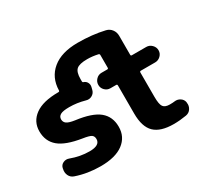

<svg xmlns="http://www.w3.org/2000/svg" viewBox="-146 -973 1315 1215"><g transform="rotate(-30 511.0 -365.0)"><path d="M261 -200Q146 -218 96 -260.5Q46 -303 46 -375Q46 -446 103.5 -488Q161 -530 273 -530H274Q283 -530 283 -538Q285 -631 351 -685.5Q417 -740 536 -740Q641 -740 731 -719Q756 -713 771 -693Q786 -673 786 -647V-508Q786 -500 794 -500H899Q922 -500 939 -483Q956 -466 956 -443Q956 -420 939 -403.5Q922 -387 899 -387H794Q786 -387 786 -378V-200Q786 -146 799 -128Q812 -110 846 -110Q870 -110 882 -112Q904 -115 922.5 -103Q941 -91 945 -70V-66Q949 -42 936 -22Q923 -2 899 2Q851 10 807 10Q711 10 666.5 -33Q622 -76 622 -173V-378Q622 -387 614 -387H572Q549 -387 532.5 -403.5Q516 -420 516 -443Q516 -466 532.5 -483Q549 -500 572 -500H614Q622 -500 622 -508V-601Q622 -609 614 -611Q574 -620 536 -620Q479 -620 458 -601.5Q437 -583 437 -532V-514Q437 -508 443 -506Q460 -501 468 -486Q476 -471 472 -454L467 -434Q461 -412 441 -401.5Q421 -391 399 -398Q342 -414 286 -414Q240 -414 221.5 -403.5Q203 -393 203 -372Q203 -352 219 -340.5Q235 -329 277 -323Q394 -308 445 -266Q496 -224 496 -150Q496 -76 438.5 -33Q381 10 273 10Q178 10 94 -19Q71 -27 61 -48.5Q51 -70 57 -95L58 -101Q63 -122 83 -131Q103 -140 124 -132Q191 -107 259 -107Q335 -107 335 -153Q335 -174 321 -183.5Q307 -193 261 -200Z"/></g></svg>

Font: Rounded Mplus 1c ExtraBold
Style: Regular
Weight: 800
Version: Version 1.059.20150529